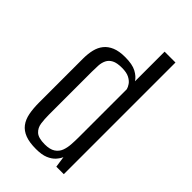

<svg xmlns="http://www.w3.org/2000/svg" viewBox="-200 -694 766 766"><g transform="rotate(45 182.5 -311.0)"><path d="M163.1 7.7Q125.9 7.7 102.1 -1.4Q78.3 -10.5 64.6 -28.4Q51 -46.2 45.8 -72.7Q40.7 -99.1 40.7 -133.3V-379.6Q40.7 -407.3 46.1 -429.9Q51.5 -452.5 64.6 -468.8Q77.7 -485.2 99.8 -494.4Q122 -503.6 155.6 -503.6Q196.3 -503.6 218.6 -491.6Q240.9 -479.7 251.3 -462.8V-630H312.6V0H270.3L263.5 -47Q258.1 -34.3 246.7 -21.7Q235.2 -9 215.5 -0.7Q195.7 7.7 163.1 7.7ZM174.5 -30.2Q203.4 -30.2 219.2 -40.6Q235 -51 241.5 -68Q247.9 -85 249.2 -105.5Q250.6 -125.9 250.6 -145.6V-417.1Q248.5 -426.4 241 -437.3Q233.5 -448.3 218.2 -456.3Q203 -464.3 176.6 -464.3Q148.4 -464.3 133.3 -456.3Q118.2 -448.4 111.4 -434.6Q104.7 -420.8 103.7 -403.9Q102.7 -387 102.7 -368.7V-125Q102.7 -101.1 105.7 -79.2Q108.8 -57.2 123.8 -43.7Q138.9 -30.2 174.5 -30.2Z"/></g></svg>

Font: Alumni Sans Thin
Style: Regular
Weight: 100
Designer: Robert E. Leuschke
Foundry: Robert E. Leuschke
Version: Version 1.018